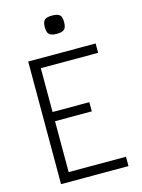

<svg xmlns="http://www.w3.org/2000/svg" viewBox="-149 -1125 898 1210"><g transform="rotate(-15 300.0 -520.5)"><path d="M94 0V-800H534V-739H116L160 -784V-416L116 -453H400V-393H116L160 -430V-23L122 -61H534V0ZM314 -922Q278 -922 264.5 -935Q251 -948 251 -982Q251 -1016 264.5 -1028.5Q278 -1041 314 -1041Q350 -1041 363.5 -1028.5Q377 -1016 377 -982Q377 -948 363.5 -935Q350 -922 314 -922Z"/></g></svg>

Font: Victor Mono Light
Style: Regular
Weight: 300
Monospace: yes
Designer: Rune Bjørnerås
Version: Version 1.561;gftools[0.9.30]